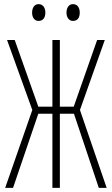

<svg xmlns="http://www.w3.org/2000/svg" viewBox="-20 -907 540 927"><path d="M332 -806C355 -806 365 -822 365 -846C365 -870 354 -887 332 -887C313 -887 301 -870 301 -846C301 -823 313 -806 332 -806ZM166 -806C188 -806 199 -822 199 -846C199 -869 188 -887 166 -887C146 -887 135 -869 135 -846C135 -823 146 -806 166 -806ZM5 0H43L165 -358H233V0H269V-358H337L457 0H495L366 -376L486 -714H449L336 -392H269V-714H233V-392H165L51 -714H14L136 -376Z"/></svg>

Font: Noto Sans Mono ExtraCondensed ExtraLight
Style: Regular
Weight: 200
Width: 2
Designer: Monotype Design Team
Foundry: Monotype Imaging Inc.
Version: Version 2.014